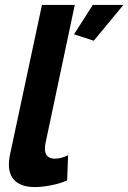

<svg xmlns="http://www.w3.org/2000/svg" viewBox="-20 -750 520 778"><path d="M121 8Q70 8 43 -15.5Q16 -39 16 -83Q16 -100 20 -121L150 -730H283L164 -168Q162 -156 162 -148Q162 -107 203 -107Q227 -107 256 -121L252 -19Q223 -6 186.5 1Q150 8 121 8ZM280 -611 356 -730H480L360 -585Z"/></svg>

Font: Raleway
Style: Bold Italic
Weight: 700
Italic angle: -12°
Designer: Matt McInerney, Pablo Impallari, Rodrigo Fuenzalida
Foundry: Matt McInerney, Pablo Impallari, Rodrigo Fuenzalida
Version: Version 4.101;RELEASE